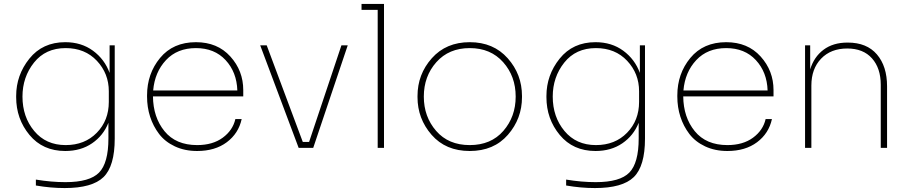

<svg xmlns="http://www.w3.org/2000/svg" viewBox="-20 -750 4622 974"><path d="M308 204Q237 204 162 191V161Q240 174 312 174Q435 174 482.5 125.5Q530 77 530 -48V-127Q504 -62 447 -23Q390 16 311 16Q197 16 129.5 -65.5Q62 -147 62 -257V-263Q62 -369 129 -452.5Q196 -536 311 -536Q393 -536 452 -492.5Q511 -449 536 -380V-520H562V-47Q562 93 505 148.5Q448 204 308 204ZM313 -14Q410 -14 471 -76.5Q532 -139 532 -233V-287Q532 -377 471.5 -441.5Q411 -506 313 -506Q211 -506 152.5 -432.5Q94 -359 94 -260Q94 -157 153.5 -85.5Q213 -14 313 -14Z M980 16Q917 16 867 -7.5Q817 -31 787 -70.5Q757 -110 741.5 -158Q726 -206 726 -260V-266Q726 -376 792 -456Q858 -536 974 -536Q1083 -536 1148.5 -463.5Q1214 -391 1214 -293V-261H756Q757 -155 814.5 -84.5Q872 -14 980 -14Q1059 -14 1110 -51.5Q1161 -89 1174 -146H1206Q1190 -73 1130.5 -28.5Q1071 16 980 16ZM974 -506Q879 -506 822 -445Q765 -384 757 -291H1184Q1181 -384 1124.5 -445Q1068 -506 974 -506Z M1495 0 1300 -520H1333L1516 -30H1548L1712 -520H1744L1569 0Z M1896 0V-700H1814V-730H1928V0Z M2098 -257V-263Q2098 -373 2170.5 -454.5Q2243 -536 2363 -536Q2483 -536 2555.5 -454.5Q2628 -373 2628 -263V-257Q2628 -148 2556.5 -66Q2485 16 2363 16Q2241 16 2169.5 -66Q2098 -148 2098 -257ZM2596 -260Q2596 -363 2532.5 -434.5Q2469 -506 2363 -506Q2257 -506 2193.5 -434.5Q2130 -363 2130 -260Q2130 -158 2192.5 -86Q2255 -14 2363 -14Q2471 -14 2533.5 -86Q2596 -158 2596 -260Z M2998 204Q2927 204 2852 191V161Q2930 174 3002 174Q3125 174 3172.5 125.5Q3220 77 3220 -48V-127Q3194 -62 3137 -23Q3080 16 3001 16Q2887 16 2819.5 -65.5Q2752 -147 2752 -257V-263Q2752 -369 2819 -452.5Q2886 -536 3001 -536Q3083 -536 3142 -492.5Q3201 -449 3226 -380V-520H3252V-47Q3252 93 3195 148.5Q3138 204 2998 204ZM3003 -14Q3100 -14 3161 -76.5Q3222 -139 3222 -233V-287Q3222 -377 3161.5 -441.5Q3101 -506 3003 -506Q2901 -506 2842.5 -432.5Q2784 -359 2784 -260Q2784 -157 2843.5 -85.5Q2903 -14 3003 -14Z M3670 16Q3607 16 3557 -7.5Q3507 -31 3477 -70.5Q3447 -110 3431.5 -158Q3416 -206 3416 -260V-266Q3416 -376 3482 -456Q3548 -536 3664 -536Q3773 -536 3838.5 -463.5Q3904 -391 3904 -293V-261H3446Q3447 -155 3504.5 -84.5Q3562 -14 3670 -14Q3749 -14 3800 -51.5Q3851 -89 3864 -146H3896Q3880 -73 3820.5 -28.5Q3761 16 3670 16ZM3664 -506Q3569 -506 3512 -445Q3455 -384 3447 -291H3874Q3871 -384 3814.5 -445Q3758 -506 3664 -506Z M4064 0V-520H4090V-398Q4109 -461 4157.5 -497.5Q4206 -534 4279 -534H4281Q4377 -534 4428.5 -474Q4480 -414 4480 -312V0H4448V-320Q4448 -404 4403.5 -454Q4359 -504 4278 -504Q4195 -504 4145.5 -452.5Q4096 -401 4096 -316V0Z"/></svg>

Font: Sora Thin
Style: Regular
Weight: 32
Designer: Jonathan Barnbrook, Julián Moncada
Foundry: Barnbrook Fonts
Version: Version 2.000